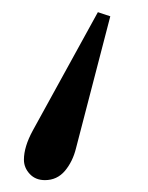

<svg xmlns="http://www.w3.org/2000/svg" viewBox="-20 -24 245 317"><path d="M19.5 239.7Q19.5 218.3 34.2 191.4L141.6 -3.9L162.1 2.9L105.5 220.7Q100.1 242.7 87.2 258.1Q74.2 273.4 54.2 273.4Q38.6 273.4 29.1 263.2Q19.5 252.9 19.5 239.7Z"/></svg>

Font: Theano Modern
Style: Regular
Weight: 400
Designer: Alexey Kryukov
Version: Version 2.00